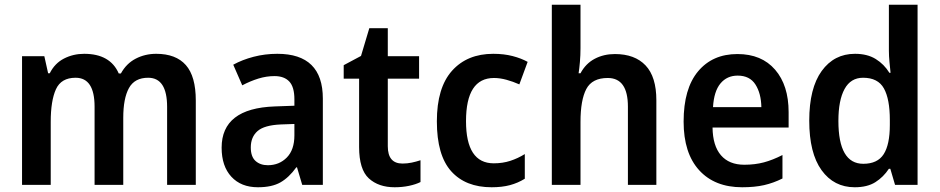

<svg xmlns="http://www.w3.org/2000/svg" viewBox="-20 -780 3964 810"><path d="M639 -553Q722 -553 764 -505.5Q806 -458 806 -356V0H685V-329Q685 -452 605 -452Q548 -452 524 -408.5Q500 -365 500 -283V0H379V-330Q379 -452 299 -452Q238 -452 216 -403.5Q194 -355 194 -266V0H73V-543H167L183 -471H190Q211 -513 250 -533Q289 -553 335 -553Q445 -553 481 -470H490Q513 -512 552.5 -532.5Q592 -553 639 -553Z M1150 -553Q1342 -553 1342 -364V0H1255L1233 -74H1230Q1199 -31 1163 -10.5Q1127 10 1068 10Q997 10 956 -34.5Q915 -79 915 -157Q915 -323 1139 -331L1222 -334V-361Q1222 -413 1200.5 -436Q1179 -459 1138 -459Q1104 -459 1070 -448.5Q1036 -438 1002 -420L964 -507Q1002 -528 1050 -540.5Q1098 -553 1150 -553ZM1165 -255Q1095 -252 1066.5 -227Q1038 -202 1038 -158Q1038 -119 1058 -101Q1078 -83 1110 -83Q1158 -83 1190 -115.5Q1222 -148 1222 -209V-257Z M1678 -90Q1698 -90 1717 -94Q1736 -98 1754 -104V-12Q1734 -2 1705.5 4Q1677 10 1645 10Q1577 10 1536 -27.5Q1495 -65 1495 -160V-448H1430V-505L1503 -544L1538 -661H1616V-543H1748V-448H1616V-163Q1616 -90 1678 -90Z M2054 10Q1944 10 1883.5 -57.5Q1823 -125 1823 -268Q1823 -410 1887 -481.5Q1951 -553 2061 -553Q2106 -553 2142.5 -543.5Q2179 -534 2206 -519L2171 -424Q2144 -436 2116.5 -443.5Q2089 -451 2064 -451Q1946 -451 1946 -269Q1946 -91 2063 -91Q2101 -91 2133 -101.5Q2165 -112 2194 -130V-26Q2165 -8 2131.5 1Q2098 10 2054 10Z M2429 -577Q2429 -547 2426.5 -518.5Q2424 -490 2421 -471H2429Q2451 -512 2489 -532Q2527 -552 2574 -552Q2658 -552 2703.5 -504Q2749 -456 2749 -357V0H2629V-330Q2629 -451 2544 -451Q2478 -451 2453.5 -404.5Q2429 -358 2429 -266V0H2308V-760H2429Z M3091 -552Q3193 -552 3250 -486Q3307 -420 3307 -307V-242H2986Q2987 -165 3021.5 -125Q3056 -85 3120 -85Q3165 -85 3202.5 -95Q3240 -105 3281 -126V-27Q3243 -8 3203.5 1Q3164 10 3111 10Q2995 10 2929.5 -62Q2864 -134 2864 -267Q2864 -406 2925 -479Q2986 -552 3091 -552ZM3092 -461Q3047 -461 3019.5 -428Q2992 -395 2988 -328H3192Q3191 -386 3167 -423.5Q3143 -461 3092 -461Z M3586 10Q3498 10 3446 -62Q3394 -134 3394 -271Q3394 -408 3446.5 -480.5Q3499 -553 3587 -553Q3639 -553 3674.5 -531Q3710 -509 3732 -473H3737Q3735 -493 3732.5 -518.5Q3730 -544 3730 -566V-760H3851V0H3756L3736 -68H3730Q3707 -33 3673 -11.5Q3639 10 3586 10ZM3622 -89Q3682 -89 3708 -129.5Q3734 -170 3734 -253V-274Q3734 -362 3709 -407Q3684 -452 3621 -452Q3569 -452 3543 -404.5Q3517 -357 3517 -270Q3517 -89 3622 -89Z"/></svg>

Font: Noto Sans Arabic UI SmCn SmBd
Style: Regular
Weight: 600
Width: 4
Designer: Monotype Design Team, Nadine Chahine and Nizar Qandah
Foundry: Monotype Imaging Inc.
Version: Version 2.010; ttfautohint (v1.8.4.7-5d5b)